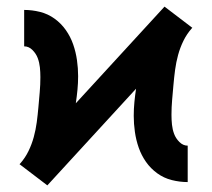

<svg xmlns="http://www.w3.org/2000/svg" viewBox="-20 -550 640 580"><path d="M123 10 39 -54 41 -56Q56 -73 66 -93.5Q76 -114 82 -136Q88 -158 91 -180.5Q94 -203 96 -226Q98 -249 100 -271.5Q102 -294 102 -317Q102 -332 100.5 -346.5Q99 -361 94 -374.5Q89 -388 78 -399Q67 -410 53 -410V-520Q77 -520 101 -514Q125 -508 145 -493.5Q165 -479 179 -459Q193 -439 201 -416Q209 -393 212.5 -368.5Q216 -344 216 -320Q216 -299 214 -278.5Q212 -258 209 -238L477 -530L561 -466L559 -464Q544 -447 534 -426.5Q524 -406 518 -384Q512 -362 509 -339.5Q506 -317 504 -294Q502 -271 500 -248.5Q498 -226 498 -203Q498 -188 499.5 -173.5Q501 -159 506 -145.5Q511 -132 522 -121Q533 -110 547 -110V0Q523 0 499 -6Q475 -12 455 -26.5Q435 -41 421 -61Q407 -81 399 -104Q391 -127 387.5 -151.5Q384 -176 384 -200Q384 -221 386 -241.5Q388 -262 391 -282Z"/></svg>

Font: Iosevka HT Extrabold Extended
Style: Regular
Weight: 800
Width: 7
Monospace: yes
Designer: Belleve Invis
Foundry: Belleve Invis
Version: Version 32.3.0; ttfautohint (v1.8.4)